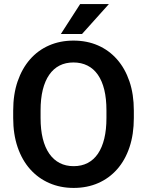

<svg xmlns="http://www.w3.org/2000/svg" viewBox="-20 -922 729 952"><path d="M643.6 -373.5V-336.9Q643.6 -256.3 622.1 -192.1Q600.6 -127.9 561 -83Q521.5 -38.1 466.8 -14.2Q412.1 9.8 345.2 9.8Q279.3 9.8 224.4 -14.2Q169.4 -38.1 129.4 -83Q89.4 -127.9 67.4 -192.1Q45.4 -256.3 45.4 -336.9V-373.5Q45.4 -454.6 67.4 -518.6Q89.4 -582.5 128.9 -627.7Q168.5 -672.9 223.4 -696.8Q278.3 -720.7 344.2 -720.7Q411.1 -720.7 465.8 -696.8Q520.5 -672.9 560.3 -627.7Q600.1 -582.5 621.8 -518.6Q643.6 -454.6 643.6 -373.5ZM507.8 -336.9V-374.5Q507.8 -432.6 497.1 -476.8Q486.3 -521 465.3 -551.3Q444.3 -581.5 413.6 -596.9Q382.8 -612.3 344.2 -612.3Q305.2 -612.3 275.1 -596.9Q245.1 -581.5 224.1 -551.3Q203.1 -521 192.1 -476.8Q181.2 -432.6 181.2 -374.5V-336.9Q181.2 -279.3 192.1 -234.9Q203.1 -190.4 224.4 -159.9Q245.6 -129.4 275.9 -113.8Q306.2 -98.1 345.2 -98.1Q384.3 -98.1 414.6 -113.8Q444.8 -129.4 465.6 -159.9Q486.3 -190.4 497.1 -234.9Q507.8 -279.3 507.8 -336.9ZM281.7 -753.4 377.4 -901.9H520L386.7 -753.4Z"/></svg>

Font: Roboto SemiBold
Style: Regular
Weight: 600
Designer: Christian Robertson
Foundry: Google
Version: Version 3.009; 2024